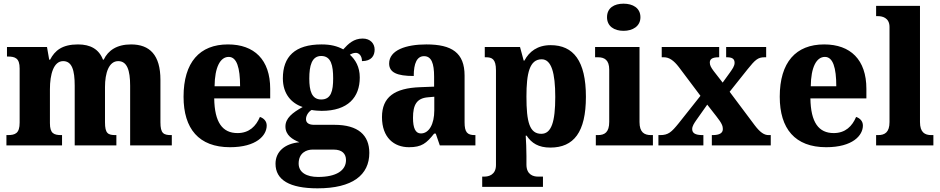

<svg xmlns="http://www.w3.org/2000/svg" viewBox="-20 -792 5122 1046"><path d="M15 0H318V-56H315C273 -56 252 -65 252 -121V-306C252 -387 272 -459 324 -459C372 -459 387 -410 387 -325V0H614V-56H610C568 -56 552 -65 552 -126V-318C552 -394 573 -459 624 -459C672 -459 689 -410 689 -325V0H916V-56H913C871 -56 854 -65 854 -126V-357C854 -492 796 -550 694 -550C616 -550 569 -517 545 -467H541C519 -524 473 -550 405 -550C319 -550 279 -517 253 -467H248L236 -536H18V-484H22C63 -484 87 -475 87 -419V-124C87 -65 63 -56 21 -56H15Z M1233 10C1377 10 1433 -54 1433 -108C1433 -132 1417 -148 1396 -155C1375 -105 1338 -67 1274 -67C1192 -67 1149 -125 1147 -256H1452V-308C1452 -467 1365 -550 1222 -550C1068 -550 980 -453 980 -265C980 -91 1063 10 1233 10ZM1288 -322H1149C1150 -426 1180 -482 1226 -482C1270 -482 1288 -423 1288 -322Z M1710 234C1901 234 1992 161 1992 41C1992 -56 1931 -112 1802 -112H1691C1665 -112 1647 -121 1647 -143C1647 -165 1664 -186 1678 -193C1689 -190 1719 -188 1732 -188C1876 -188 1940 -262 1940 -370C1940 -428 1916 -467 1886 -494C1895 -499 1905 -504 1919 -504C1933 -504 1952 -491 1952 -459C2004 -459 2021 -489 2021 -522C2021 -554 1998 -582 1956 -582C1907 -582 1878 -554 1850 -523C1817 -541 1781 -550 1732 -550C1586 -550 1521 -483 1521 -365C1521 -280 1568 -229 1629 -209C1573 -178 1535 -148 1535 -103C1535 -55 1574 -32 1611 -17C1533 -10 1481 33 1481 100C1481 188 1557 234 1710 234ZM1730 -250C1678 -250 1665 -298 1665 -364C1665 -433 1678 -487 1730 -487C1784 -487 1795 -435 1795 -365C1795 -297 1784 -250 1730 -250ZM1713 172C1651 172 1607 148 1607 99C1607 40 1651 23 1682 23H1798C1843 23 1865 45 1865 80C1865 137 1812 172 1713 172Z M2208 10C2277 10 2303 -11 2345 -64H2354L2376 0H2570V-56H2567C2525 -56 2511 -72 2511 -126V-380C2511 -505 2441 -550 2303 -550C2192 -550 2100 -519 2100 -446C2100 -397 2143 -378 2234 -378C2234 -448 2252 -486 2290 -486C2330 -486 2345 -448 2345 -374V-320L2269 -317C2129 -312 2061 -263 2061 -154C2061 -42 2127 10 2208 10ZM2273 -65C2243 -65 2230 -95 2230 -150C2230 -221 2250 -257 2312 -262L2346 -265V-191C2346 -115 2317 -65 2273 -65Z M2607 226H2938V170H2909C2889 170 2848 162 2848 105V58C2848 18 2846 -20 2844 -53H2849C2876 -12 2914 12 2978 12C3106 12 3172 -72 3172 -265C3172 -460 3104 -546 2980 -546C2908 -546 2863 -511 2837 -462H2833L2813 -536H2621V-480H2627C2660 -480 2682 -471 2682 -409V107C2682 162 2640 170 2620 170H2607ZM2929 -63C2865 -63 2848 -127 2848 -266C2848 -393 2865 -469 2931 -469C2984 -469 3005 -395 3005 -264C3005 -128 2984 -63 2929 -63Z M3377 -624C3427 -624 3469 -649 3469 -698C3469 -749 3427 -772 3377 -772C3326 -772 3287 -749 3287 -698C3287 -649 3326 -624 3377 -624ZM3226 0H3537V-56H3527C3490 -56 3464 -71 3464 -127V-536H3222V-480H3238C3273 -480 3299 -465 3299 -413V-128C3299 -71 3274 -56 3237 -56H3226Z M3567 0H3812V-56H3808C3767 -56 3751 -67 3751 -89C3751 -105 3762 -121 3773 -137L3833 -222L3883 -158C3914 -119 3918 -104 3918 -89C3918 -67 3900 -56 3862 -56H3858V0H4179V-56H4167C4143 -56 4121 -71 4092 -109L3955 -292L4053 -415C4094 -466 4109 -480 4145 -480H4154V-536H3936V-480H3939C3965 -480 3982 -474 3982 -450C3982 -432 3970 -416 3956 -396L3917 -342L3868 -405C3853 -425 3847 -437 3847 -451C3847 -467 3856 -480 3895 -480H3898V-536H3585V-480H3597C3626 -480 3651 -462 3678 -427L3796 -270L3677 -120C3638 -72 3621 -56 3576 -56H3567Z M4481 10C4625 10 4681 -54 4681 -108C4681 -132 4665 -148 4644 -155C4623 -105 4586 -67 4522 -67C4440 -67 4397 -125 4395 -256H4700V-308C4700 -467 4613 -550 4470 -550C4316 -550 4228 -453 4228 -265C4228 -91 4311 10 4481 10ZM4536 -322H4397C4398 -426 4428 -482 4474 -482C4518 -482 4536 -423 4536 -322Z M4753 0H5065V-56H5054C5018 -56 4992 -71 4992 -127V-760H4753V-704H4764C4784 -704 4826 -697 4826 -645V-127C4826 -71 4800 -56 4764 -56H4753Z"/></svg>

Font: Noto Serif Georgian SemiCondensed ExtraBold
Style: Regular
Weight: 800
Width: 4
Designer: Monotype Design Team, Akaki Razmadze
Foundry: Google LLC
Version: Version 2.003